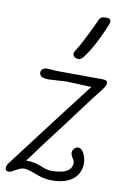

<svg xmlns="http://www.w3.org/2000/svg" viewBox="-101 -842 589 905"><g transform="rotate(10 194.0 -389.0)"><path d="M148 0Q122 -10 105 -15.5Q88 -21 75 -21Q60 -21 38 -8Q15 6 7 6Q-11 6 -11 -10Q-11 -19 -5 -29L83 -145Q146 -228 213.5 -316.5Q281 -405 320 -455L200 -460L116 -455Q71 -455 71 -480Q71 -504 105 -504L147 -501L362 -500Q388 -500 389 -490V-481Q389 -475 380 -461.5Q371 -448 359 -433L338 -407L216 -244Q154 -164 78 -60Q102 -60 118 -56.5Q134 -53 154 -45Q180 -33 203 -33Q300 -33 300 -88Q300 -97 291 -110Q290 -112 286 -119.5Q282 -127 282 -135Q282 -144 290 -153.5Q298 -163 309 -163Q326 -163 337 -140Q348 -117 348 -95Q348 -45 312.5 -17Q277 11 212 11Q179 11 148 0ZM210 -597Q210 -603 221 -619Q243 -652 300 -774Q304 -783 312 -786Q320 -789 336 -789Q355 -789 355 -772Q355 -767 340 -732Q325 -697 304.5 -658.5Q284 -620 267 -598Q252 -574 238 -574Q226 -574 218 -580Q210 -586 210 -597Z"/></g></svg>

Font: Bad Script
Style: Regular
Weight: 400
Italic angle: -10°
Designer: Roman Shchyukin (Gaslight Type Foundry), Cyreal (Charset Expansion)
Foundry: Gaslight
Version: Version 2.000